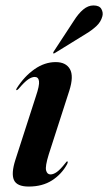

<svg xmlns="http://www.w3.org/2000/svg" viewBox="-20 -676 397 705"><path d="M165.5 -35.5Q176 -35.5 188.8 -44.5Q201.5 -53.5 220 -77Q225 -84 227 -83.5Q231 -82.5 226 -72.5Q206 -36 170.8 -13.5Q135.5 9 85.5 9Q42 9 31.2 -15Q20.5 -39 36.5 -89L111.5 -321.5Q125.5 -362.5 123.2 -378Q121 -393.5 107.5 -393.5Q97 -393.5 83.5 -384.5Q70 -375.5 48 -349.5Q43 -344.5 40.5 -345Q38 -345.5 41.5 -352Q69.5 -396 106.8 -422Q144 -448 184.5 -448Q222 -448 236.8 -422.2Q251.5 -396.5 234.5 -343L159 -109Q145.5 -65.5 149.2 -50.5Q153 -35.5 165.5 -35.5ZM251 -599.5Q268 -626.5 285.8 -641.2Q303.5 -656 323 -656Q345 -656 352.2 -643Q359.5 -630 356 -616.5Q350.5 -595.5 333.8 -580Q317 -564.5 296 -552L181 -481Q177 -478.5 175.5 -480.5Q174.5 -482 177 -486.5Z"/></svg>

Font: Fraunces 144pt S000 SemiBold
Style: Italic
Weight: 600
Italic angle: -16°
Version: Version 1.000; ttfautohint (v1.8.3)